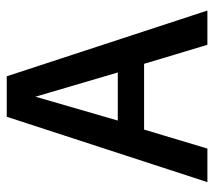

<svg xmlns="http://www.w3.org/2000/svg" viewBox="-52 -568 620 555"><g transform="rotate(-90 257.5 -290.0)"><path d="M9 0H106L161 -183H351L406 0H505L315 -580H198ZM187 -259 256 -497 326 -259Z"/></g></svg>

Font: Charger Sport
Style: BdNrw
Weight: 700
Designer: Jasper
Foundry: Cannot Into Space Fonts
Version: Version 1.1